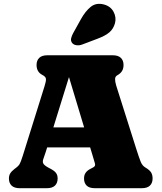

<svg xmlns="http://www.w3.org/2000/svg" viewBox="-20 -991 853 1011"><path d="M190.5 -320H502.5V-215H190.5ZM283.5 -51Q283.5 -27.5 269.5 -13.8Q255.5 0 226 0H84.5Q55 0 41 -13.8Q27 -27.5 27 -51Q27 -66.5 33.8 -77.8Q40.5 -89 56 -101L67 -109.5Q76.5 -116.5 82.8 -126.2Q89 -136 100 -171L214.5 -537Q223 -563.5 222 -575.5Q221 -587.5 202 -597Q187 -605 179.8 -618Q172.5 -631 172.5 -649Q172.5 -672.5 186.5 -686.2Q200.5 -700 230 -700H573Q602.5 -700 616.5 -686.2Q630.5 -672.5 630.5 -649Q630.5 -629.5 622.2 -616.5Q614 -603.5 597.5 -594.5Q586.5 -588.5 586 -575.2Q585.5 -562 592 -540L697.5 -207Q712 -161.5 720.5 -140Q729 -118.5 745.5 -109Q767.5 -96 775.5 -83.2Q783.5 -70.5 783.5 -51Q783.5 -27.5 769.5 -13.8Q755.5 0 726 0H480Q450 0 436.2 -13.8Q422.5 -27.5 422.5 -51Q422.5 -69 430.8 -81Q439 -93 455.5 -101.5L471.5 -110Q483.5 -116.5 480.2 -129.2Q477 -142 468.5 -169L336 -609L350 -607L221.5 -193Q214 -169 208.5 -154.8Q203 -140.5 207.8 -130.5Q212.5 -120.5 234.5 -108.5L250.5 -100Q265.5 -92 274.5 -80.8Q283.5 -69.5 283.5 -51ZM405.5 -889Q429 -931.5 457.5 -954.8Q486 -978 527 -967.5Q562.5 -958 578 -928.8Q593.5 -899.5 585.5 -869Q577.5 -839.5 556.2 -821Q535 -802.5 492 -786.5L412.5 -756.5Q398.5 -751 383.5 -752.8Q368.5 -754.5 360 -764.5Q351.5 -776 354.5 -789Q357.5 -802 365 -816Z"/></svg>

Font: Fraunces SuperSoft
Style: Regular
Weight: 900
Version: Version 1.000;[b76b70a41]